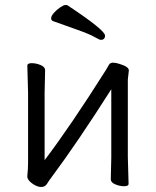

<svg xmlns="http://www.w3.org/2000/svg" viewBox="-20 -733 623 766"><path d="M422 -18 424 -106V-377Q290 -166 185 -25Q175 -12 167.5 0.5Q160 13 144 13Q128 13 108.5 -1Q89 -15 89 -29V-31Q92 -58 92 -86V-364L89 -471Q89 -481 106.5 -481Q124 -481 142 -473.5Q160 -466 160 -453L158 -364V-94Q262 -231 404 -456Q409 -464 414 -473.5Q419 -483 430.5 -483Q442 -483 457 -478Q494 -467 494 -452L490 -415V-106L493 0Q493 10 475.5 10Q458 10 440 2.5Q422 -5 422 -18ZM399 -591Q399 -574 382 -574Q377 -574 357 -585.5Q337 -597 289 -614Q241 -631 191 -649Q184 -652 184 -660.5Q184 -669 195 -681.5Q206 -694 220 -703.5Q234 -713 240.5 -713Q247 -713 249 -712Q399 -613 399 -591Z"/></svg>

Font: LXGW WenKai Lite
Style: Regular
Weight: 400
Designer: LXGW / Fontworks Inc.
Foundry: LXGW / Fontworks Inc.
Version: Version 1.511; March 25, 2025